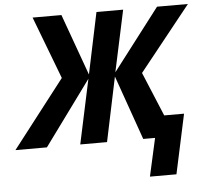

<svg xmlns="http://www.w3.org/2000/svg" viewBox="-118 -778 1129 1050"><g transform="rotate(-5 446.5 -253.0)"><path d="M709 0H644L519.5 -353.5L445.3 0H298.3L374 -354L115.2 0H-57.6L229.5 -371.1L99.1 -713.9H257.3L378.9 -377L449.7 -713.9H596.2L523.9 -376.5L782.2 -713.9H951.7L668.9 -359.9L769.5 -118.2H878.4L808.1 208.5H662.6Z"/></g></svg>

Font: Viking Open Sans
Style: Bold Italic
Weight: 700
Italic angle: -12°
Foundry: Ascender Corporation
Version: Version 2.000